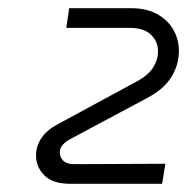

<svg xmlns="http://www.w3.org/2000/svg" viewBox="-20 -721 471 469"><path d="M152 -272Q109 -272 88.5 -292.5Q68 -313 68 -341Q68 -364 81 -383.5Q94 -403 120 -417L314 -522Q342 -537 354 -556Q366 -575 366 -596Q366 -619 349 -636Q332 -653 295 -653H142L149 -701H300Q339 -701 365 -686Q391 -671 404 -647.5Q417 -624 417 -597Q417 -563 399 -533.5Q381 -504 342 -483L153 -382Q141 -376 133.5 -367.5Q126 -359 126 -349Q126 -337 134.5 -328.5Q143 -320 161 -320L384 -321L376 -272Z"/></svg>

Font: MuseoModerno Light
Style: Italic
Weight: 300
Italic angle: -9°
Designer: Pablo Cosgaya, Héctor Gatti, Marcela Romero, and the Authors of The MuseoModerno Project.
Foundry: Omnibus-Type Team
Version: Version 1.003